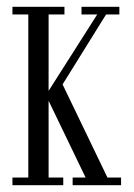

<svg xmlns="http://www.w3.org/2000/svg" viewBox="-20 -543 394 563"><path d="M16.5 0V-22.5H63V-500.5H16.5V-523H169V-500.5H122.5V-276.5L265 -500.5H219V-523H330V-500.5H291L163.5 -295.5L295 -22.5H335V0H193V-22.5H231L122.5 -247.5V-22.5H165.5V0Z"/></svg>

Font: Imbue 50pt Light
Style: Regular
Weight: 300
Designer: Tyler Finck
Foundry: Etcetera Type Company
Version: Version 1.102; ttfautohint (v1.8.3)